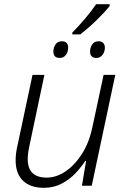

<svg xmlns="http://www.w3.org/2000/svg" viewBox="-20 -891 606 921"><path d="M327 -735Q357 -765 388 -801.5Q419 -838 441 -871H506V-862Q482 -832 443 -794Q404 -756 365 -726H327ZM267 -613Q236 -613 236 -644Q236 -662 246 -677.5Q256 -693 277 -693Q293 -693 300 -684.5Q307 -676 307 -663Q307 -642 296 -627.5Q285 -613 267 -613ZM443 -613Q412 -613 412 -644Q412 -662 422 -677.5Q432 -693 453 -693Q468 -693 475.5 -684.5Q483 -676 483 -663Q483 -642 471.5 -627.5Q460 -613 443 -613ZM190 10Q127 10 91 -23.5Q55 -57 55 -122Q55 -140 57.5 -159Q60 -178 65 -198L136 -532H193L121 -191Q113 -154 113 -128Q113 -39 204 -39Q249 -39 293 -68Q337 -97 372 -151Q407 -205 423 -280L477 -532H533L420 0H373L393 -119H389Q371 -91 343 -61Q315 -31 276.5 -10.5Q238 10 190 10Z"/></svg>

Font: Noto Sans Light
Style: Italic
Weight: 300
Italic angle: -12°
Designer: Monotype Design Team
Foundry: Monotype Imaging Inc.
Version: Version 2.013; ttfautohint (v1.8.4.7-5d5b)